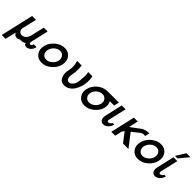

<svg xmlns="http://www.w3.org/2000/svg" viewBox="255 -2009 3490 3490"><g transform="rotate(45 2000.5 -263.5)"><path d="M4 164 150 -471H248H249L188 -206Q188 -203 186 -203Q173 -141 206 -113Q229 -88 268 -90Q310 -93 344 -125.5Q378 -158 390 -210L450 -471H549L485 -191Q482 -182 480 -173Q478 -168 476.5 -161Q475 -154 474 -151Q472 -139 471 -131Q466 -104 471 -93Q476 -79 491 -79Q510 -79 521.5 -92.5Q533 -106 535 -128H606Q604 -114 602 -107Q595 -73 566 -40.5Q537 -8 490 4Q443 8 421 -21Q420 -27 420 -33V-42Q360 -3 301 -14Q282 -1 260 5Q246 11 222 9Q175 0 152 -47L103 164Z M690 -236Q691 -245 696 -256Q723 -348 806 -414.5Q889 -481 984 -481Q1082 -481 1134.5 -408.5Q1187 -336 1164 -235Q1141 -136 1055.5 -63.5Q970 9 870 9Q772 9 718.5 -62Q665 -133 690 -236ZM788 -236Q788 -234 787 -232Q786 -230 786 -228Q776 -171 805.5 -130.5Q835 -90 892 -90Q950 -90 1000.5 -134Q1051 -178 1065 -237Q1078 -296 1048.5 -339.5Q1019 -383 960 -383Q902 -383 852 -339Q802 -295 788 -236Z M1306 -472H1422Q1430 -428 1430 -375Q1430 -334 1427 -302Q1419 -241 1412 -216Q1406 -175 1417 -138Q1430 -90 1474 -90Q1535 -90 1576 -176Q1584 -198 1588.5 -222.5Q1593 -247 1594 -261Q1595 -275 1596 -297.5Q1597 -320 1597 -324Q1611 -395 1591 -471H1701Q1713 -408 1712 -342Q1711 -276 1690 -213Q1669 -150 1637.5 -100.5Q1606 -51 1557 -20.5Q1508 10 1452 10Q1374 10 1337.5 -50.5Q1301 -111 1309 -196Q1309 -199 1315 -228Q1321 -257 1325 -288Q1329 -319 1329 -345Q1327 -403 1306 -472Z M1789 -231Q1813 -334 1900 -403.5Q1987 -473 2095 -473H2378L2355 -374H2245Q2280 -310 2263 -231Q2241 -135 2155.5 -63Q2070 9 1971 9Q1874 9 1820.5 -60.5Q1767 -130 1789 -231ZM1889 -232Q1887 -224 1887 -222Q1877 -168 1908 -129Q1939 -90 1994 -90Q2051 -90 2101 -132Q2151 -174 2165 -231Q2178 -289 2147 -331Q2116 -373 2059 -373Q2002 -373 1952 -331.5Q1902 -290 1889 -232Z M2374 -131 2452 -473H2551V-472L2479 -159L2477 -153L2473 -139Q2462 -88 2492 -81Q2535 -81 2561 -131H2602Q2584 -64 2542 -27.5Q2500 9 2455 9Q2404 9 2382 -30.5Q2360 -70 2374 -131Z M2657 0 2765 -473H2865L2822 -288Q2992 -418 3014 -432Q3040 -449 3055 -449Q3095 -469 3166 -471L3146 -381Q3097 -386 3075 -378Q3067 -375 3057 -368.5Q3047 -362 3031 -349.5Q3015 -337 2999 -324.5Q2983 -312 2956 -290Q2929 -268 2905 -250L3098 0H2958L2819 -181L2789 -140Q2779 -94 2757 0Z M3165 -236Q3166 -245 3171 -256Q3198 -348 3281 -414.5Q3364 -481 3459 -481Q3557 -481 3609.5 -408.5Q3662 -336 3639 -235Q3616 -136 3530.5 -63.5Q3445 9 3345 9Q3247 9 3193.5 -62Q3140 -133 3165 -236ZM3263 -236Q3263 -234 3262 -232Q3261 -230 3261 -228Q3251 -171 3280.5 -130.5Q3310 -90 3367 -90Q3425 -90 3475.5 -134Q3526 -178 3540 -237Q3553 -296 3523.5 -339.5Q3494 -383 3435 -383Q3377 -383 3327 -339Q3277 -295 3263 -236Z M3705 -131 3783 -472H3882L3810 -159L3808 -153L3804 -138Q3793 -88 3823 -81Q3866 -81 3892 -130H3933Q3915 -63 3873 -26.5Q3831 10 3786 10Q3736 10 3713.5 -30Q3691 -70 3705 -131ZM3784 -508 3899 -691H4001L3849 -508Z"/></g></svg>

Font: Coval
Style: Italic
Weight: 400
Foundry: Context Ltd
Version: Version 001.000